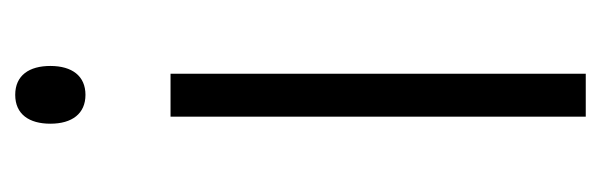

<svg xmlns="http://www.w3.org/2000/svg" viewBox="-282 -488 771 246"><g transform="rotate(-90 103.0 -365.5)"><path d="M104 -731C79 -731 67 -713 67 -686C67 -658 80 -641 104 -641C128 -641 141 -658 141 -686C141 -713 129 -731 104 -731ZM131 -532H76V0H131Z"/></g></svg>

Font: Noto Sans Gujarati Condensed Light
Style: Regular
Weight: 300
Width: 3
Designer: Jelle Bosma - Monotype Design Team, Universal Thirst
Foundry: Monotype Imaging Inc.
Version: Version 2.106